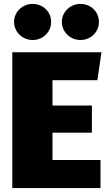

<svg xmlns="http://www.w3.org/2000/svg" viewBox="-20 -964 560 984"><path d="M147 -944C95 -944 52 -903 52 -852C52 -800 95 -759 147 -759C201 -759 242 -800 242 -852C242 -903 201 -944 147 -944ZM392 -944C340 -944 297 -903 297 -852C297 -800 340 -759 392 -759C446 -759 487 -800 487 -852C487 -903 446 -944 392 -944ZM500 -696H43V0H495V-144H249V-284H451V-423H249V-553H479Z"/></svg>

Font: Fira Sans Heavy
Style: Regular
Weight: 900
Designer: bBox Type GmbH & Carrois Corporate GbR & Edenspiekermann AG
Foundry: bBox Type GmbH & Carrois Corporate GbR & Edenspiekermann AG
Version: Version 4.300;PS 004.300;hotconv 1.0.88;makeotf.lib2.5.64775